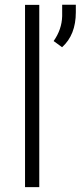

<svg xmlns="http://www.w3.org/2000/svg" viewBox="-20 -770 337 790"><path d="M141.6 0H83V-750H141.6ZM235.4 -575.7 200.7 -601.1Q234.4 -648.9 235.8 -703.6V-750.5H292V-719.7Q292 -626.5 235.4 -575.7Z"/></svg>

Font: SteelSelectRoboto
Style: Regular
Weight: 300
Designer: Google
Version: Version 2.137; 2017